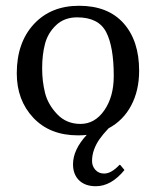

<svg xmlns="http://www.w3.org/2000/svg" viewBox="-20 -459 540 665"><path d="M411.1 129.9Q365.2 186 312 186Q274.9 186 253.9 165.5Q232.9 145 232.9 109.9Q232.9 59.6 280.3 8.3Q266.6 9.8 250 9.8Q152.8 9.8 95.5 -51Q38.1 -111.8 38.1 -205.1Q38.1 -311 96.9 -375Q155.8 -439 253.9 -439Q354 -439 408 -378.4Q461.9 -317.9 461.9 -213.9Q461.9 -145.5 434.3 -93.5Q406.7 -41.5 356 -14.6Q336.4 6.3 324.7 22.9Q313 39.6 305.9 58.8Q298.8 78.1 298.8 99.1Q298.8 116.2 310.3 129.2Q321.8 142.1 340.8 142.1Q365.7 142.1 394 111.8L397 112.8ZM247.1 -398.9Q203.1 -398.9 174.6 -372.1Q146 -345.2 136 -307.6Q126 -270 126 -222.2Q126 -177.2 136 -137.2Q146 -97.2 178 -63.5Q210 -29.8 258.8 -29.8Q308.6 -29.8 341.3 -76.9Q374 -124 374 -195.8Q374 -296.9 347.7 -347.9Q321.3 -398.9 247.1 -398.9Z"/></svg>

Font: Biolilbert
Style: Regular
Weight: 400
Designer: Philipp H. Poll
Foundry: Philipp H. Poll
Version: Version 1.1.0